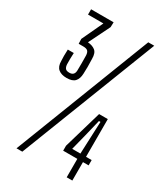

<svg xmlns="http://www.w3.org/2000/svg" viewBox="-197 -887 848 974"><g transform="rotate(30 227.0 -400.0)"><path d="M106 -436Q75 -436 57.5 -450.5Q40 -465 40 -497Q39 -514 39 -527Q39 -540 40 -564H75Q73 -525 74 -497Q75 -482 81.5 -474Q88 -466 105 -466Q134 -466 135 -496Q135 -518 135.5 -539.5Q136 -561 135 -585Q134 -602 126.5 -609.5Q119 -617 100 -617H73L72 -645L130 -769H40V-800H172L171 -771L110 -647Q137 -645 153.5 -632Q170 -619 170 -585Q171 -564 171 -538.5Q171 -513 170 -498Q169 -468 154.5 -452Q140 -436 106 -436ZM65 0 375 -800H410L99 0ZM359 0V-108H276V-137L341 -360H392V-139H425V-108H392V0ZM311 -139H359L363 -234L367 -329H358L335 -234Z"/></g></svg>

Font: Big Shoulders Display Light
Style: Regular
Weight: 300
Designer: Patric King
Foundry: XO Type Co
Version: Version 1.000; ttfautohint (v1.8.2)